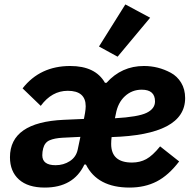

<svg xmlns="http://www.w3.org/2000/svg" viewBox="-20 -835 867 867"><path d="M658 -755 511 -579 427 -625 546 -815ZM231 -89Q267 -89 295.5 -107.5Q324 -126 331 -160L343 -217L262 -213Q226 -211 204 -201.5Q182 -192 175 -165Q171 -150 171 -134Q171 -89 231 -89ZM620 -430Q576 -430 544 -400.5Q512 -371 503 -320L499 -301Q604 -307 642 -325.5Q680 -344 680 -377Q680 -430 620 -430ZM182 12Q106 12 65.5 -24.5Q25 -61 25 -125Q25 -283 268 -294L359 -298L364 -325Q367 -343 367 -355Q367 -425 286 -425Q214 -425 164 -357L82 -436Q161 -537 297 -537Q411 -537 454 -461H461Q529 -537 630 -537Q662 -537 692 -529.5Q722 -522 751 -506.5Q780 -491 798 -461.5Q816 -432 816 -392Q816 -226 484 -216Q482 -200 482 -185Q482 -101 576 -101Q612 -101 640.5 -116.5Q669 -132 703 -174L789 -106Q741 -43 687.5 -15.5Q634 12 565 12Q420 12 368 -92H361Q312 12 182 12Z"/></svg>

Font: Aneliza
Style: Bold Italic
Weight: 700
Italic angle: -11.31°
Designer: Mike Abbink, Paul van der Laan, Pieter van Rosmalen
Foundry: Bold Monday
Version: Version 3.0